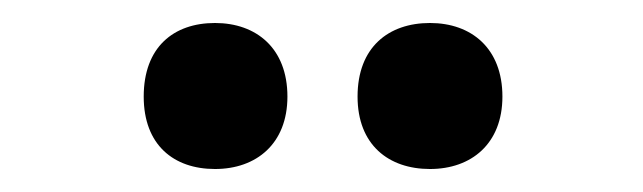

<svg xmlns="http://www.w3.org/2000/svg" viewBox="-20 -766 559 167"><path d="M105 -682C105 -640 131 -619 167 -619C203 -619 230 -641 230 -682C230 -724 203 -746 167 -746C131 -746 105 -725 105 -682ZM291 -682C291 -640 318 -619 354 -619C390 -619 417 -641 417 -682C417 -724 390 -746 354 -746C318 -746 291 -725 291 -682Z"/></svg>

Font: Noto Sans Display SemiCondensed
Style: Bold
Weight: 700
Width: 4
Designer: Monotype Design Team
Foundry: Monotype Imaging Inc.
Version: Version 1.900